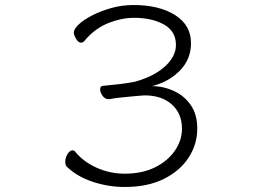

<svg xmlns="http://www.w3.org/2000/svg" viewBox="-20 -730 1040 765"><path d="M412 -335H417Q431 -338 452.5 -340.5Q474 -343 496.5 -345Q519 -347 535.5 -348.5Q552 -350 556 -350Q624 -350 664.5 -314Q705 -278 705 -217Q705 -171 677 -130Q649 -89 598 -63.5Q547 -38 477 -38Q418 -38 365.5 -61.5Q313 -85 280 -125Q276 -131 269 -131Q258 -131 249 -116Q240 -101 240 -85Q240 -72 247 -65Q288 -26 350 -5.5Q412 15 477 15Q568 15 632.5 -17Q697 -49 731.5 -102Q766 -155 766 -218Q766 -273 741 -310Q716 -347 675 -366.5Q634 -386 586 -387Q653 -404 697 -449Q741 -494 741 -558Q741 -630 677.5 -670Q614 -710 512 -710Q466 -710 423.5 -698Q381 -686 347 -668.5Q313 -651 293.5 -632.5Q274 -614 274 -600Q274 -591 283 -575.5Q292 -560 303 -560Q311 -560 316.5 -567Q322 -574 325 -577Q363 -619 414 -639Q465 -659 514 -659Q585 -659 633 -632.5Q681 -606 681 -551Q681 -505 637 -465Q593 -425 516 -404Q507 -402 483.5 -398.5Q460 -395 434 -392.5Q408 -390 390 -388Q379 -387 379 -374Q379 -362 388.5 -348.5Q398 -335 412 -335Z"/></svg>

Font: Klee One
Style: Regular
Weight: 400
Designer: Fontworks Inc.
Foundry: Fontworks Inc.
Version: Version 1.100